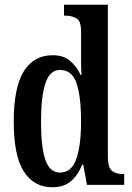

<svg xmlns="http://www.w3.org/2000/svg" viewBox="-20 -780 558 810"><path d="M201 10Q123 10 80.5 -56.5Q38 -123 38 -267Q38 -412 80.5 -479.5Q123 -547 202 -547Q248 -547 275.5 -523.5Q303 -500 320 -464H324Q322 -487 322 -515Q322 -543 322 -572V-648Q322 -691 302.5 -702.5Q283 -714 257 -714H250V-760H435V-120Q435 -75 451 -60.5Q467 -46 496 -46H504V0H347L331 -86H327Q309 -41 279 -15.5Q249 10 201 10ZM233 -52Q282 -52 302 -109.5Q322 -167 322 -268Q322 -372 303 -428.5Q284 -485 233 -485Q190 -485 171.5 -428.5Q153 -372 153 -267Q153 -159 171.5 -105.5Q190 -52 233 -52Z"/></svg>

Font: Noto Serif Tamil ExtraCondensed SemiBold
Style: Regular
Weight: 600
Width: 2
Designer: Indian Type Foundry, Tom Grace, and the Monotype Design Team
Foundry: Monotype Imaging Inc.
Version: Version 2.004; ttfautohint (v1.8.4.7-5d5b)